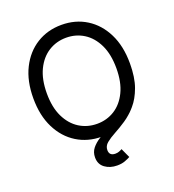

<svg xmlns="http://www.w3.org/2000/svg" viewBox="-165 -865 1095 1206"><g transform="rotate(-20 382.5 -262.0)"><path d="M382.8 9.8Q289.6 9.8 216.6 -35.4Q143.6 -80.6 101.6 -164.3Q59.6 -248 59.6 -363.3Q59.6 -479 101.6 -562.7Q143.6 -646.5 216.6 -691.9Q289.6 -737.3 382.8 -737.3Q476.1 -737.3 548.8 -691.9Q621.6 -646.5 663.3 -562.7Q705.1 -479 705.1 -363.3Q705.1 -248 663.3 -164.3Q621.6 -80.6 548.8 -35.4Q476.1 9.8 382.8 9.8ZM382.8 -76.2Q447.8 -76.2 500.2 -109.1Q552.7 -142.1 583.7 -206.3Q614.7 -270.5 614.7 -363.3Q614.7 -457 583.7 -521.2Q552.7 -585.4 500.2 -618.4Q447.8 -651.4 382.8 -651.4Q317.4 -651.4 264.6 -618.2Q211.9 -585 180.9 -520.8Q149.9 -456.5 149.9 -363.3Q149.9 -270.5 180.9 -206.5Q211.9 -142.6 264.6 -109.4Q317.4 -76.2 382.8 -76.2ZM411.6 212.9Q364.3 212.9 330.6 188.5Q296.9 164.1 296.9 118.2Q296.9 83 316.9 57.9Q336.9 32.7 370.1 12Q403.3 -8.8 443.1 -30.3Q482.9 -51.8 522.5 -78.9Q562 -106 595.2 -143.8Q628.4 -181.6 648.4 -235.1Q668.5 -288.6 668.5 -363.3H705.1Q705.1 -269.5 681.9 -205.6Q658.7 -141.6 622.3 -99.9Q585.9 -58.1 545.2 -31Q504.4 -3.9 468 15.6Q431.6 35.2 408.4 54.4Q385.3 73.7 385.3 100.6Q385.3 139.2 425.8 139.2Q439.5 139.2 450.7 135Q461.9 130.9 471.2 125.5L500 188.5Q485.4 196.8 463.6 204.8Q441.9 212.9 411.6 212.9Z"/></g></svg>

Font: Inter-Regular
Style: Regular
Weight: 400
Designer: Rasmus Andersson
Foundry: rsms
Version: Version 4.000;git-a52131595